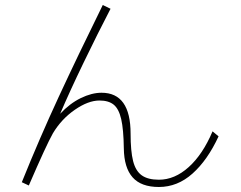

<svg xmlns="http://www.w3.org/2000/svg" viewBox="-20 -691 960 766"><path d="M852 -147Q808 -52 748 1.5Q688 55 614 55Q543 55 509 16.5Q475 -22 474 -99Q473 -175 463.5 -216Q454 -257 433.5 -273.5Q413 -290 377 -290Q332 -290 278.5 -253Q225 -216 191 -159Q165 -113 95 49L67 36Q138 -140 214 -304Q290 -468 390 -671L421 -656Q370 -558 313.5 -441Q257 -324 220 -237Q258 -278 302 -299.5Q346 -321 385 -321Q501 -321 501 -158Q501 -88 511 -48.5Q521 -9 545.5 8.5Q570 26 614 26Q677 26 733 -24.5Q789 -75 828 -167Z"/></svg>

Font: LINE Seed Sans KR Thin
Style: Regular
Weight: 250
Designer: LINE BX Design & Sandoll Inc & Dalton Maag Ltd
Foundry: Sandoll Inc.
Version: Version 1.000